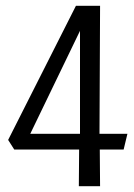

<svg xmlns="http://www.w3.org/2000/svg" viewBox="-20 -640 461 660"><path d="M251 0 252 -126H29L8 -159L241 -620H324L322 -180H418L405 -126H323L324 0ZM84 -180H255V-534Z"/></svg>

Font: Smooch Sans Medium
Style: Regular
Weight: 500
Designer: Robert E. Leuschke
Foundry: Robert E. Leuschke
Version: Version 1.010; ttfautohint (v1.8.3)